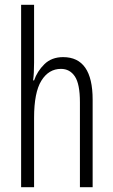

<svg xmlns="http://www.w3.org/2000/svg" viewBox="-20 -780 472 800"><path d="M122 -519Q122 -475 118 -445H122Q135 -483 165 -512.5Q195 -542 243 -542Q366 -542 366 -365V0H313V-354Q313 -430 292 -461.5Q271 -493 234 -493Q183 -493 152.5 -444Q122 -395 122 -289V0H68V-760H122Z"/></svg>

Font: Noto Sans Hebrew ExtraCondensed Light
Style: Regular
Weight: 300
Width: 2
Designer: Monotype Design Team
Foundry: Monotype Imaging Inc.
Version: Version 2.004; ttfautohint (v1.8.4.7-5d5b)